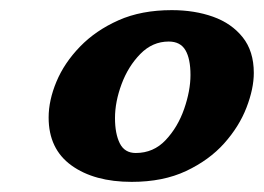

<svg xmlns="http://www.w3.org/2000/svg" viewBox="-20 -740 521 379"><path d="M240 -381Q166 -381 121 -413.5Q76 -446 76 -508Q76 -542 91.5 -579Q107 -616 138 -648Q169 -680 214 -700Q259 -720 319 -720Q364 -720 400.5 -707Q437 -694 459 -666.5Q481 -639 481 -596Q481 -565 466.5 -527.5Q452 -490 422.5 -457Q393 -424 347.5 -402.5Q302 -381 240 -381ZM248 -438Q283 -438 307 -463.5Q331 -489 343.5 -525Q356 -561 356 -592Q356 -624 346 -641Q336 -658 313 -658Q281 -658 257 -633.5Q233 -609 220 -574Q207 -539 207 -507Q207 -476 216.5 -457Q226 -438 248 -438Z"/></svg>

Font: Noto Serif Black
Style: Italic
Weight: 900
Italic angle: -12°
Designer: Monotype Design Team
Foundry: Monotype Imaging Inc.
Version: Version 2.013